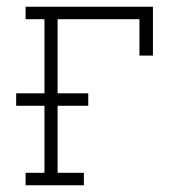

<svg xmlns="http://www.w3.org/2000/svg" viewBox="-20 -550 540 570"><path d="M56 0V-37H112V-236H28V-273H112V-493H56V-530H434V-385H394V-493H151V-273H242V-236H151V-37H229V0Z"/></svg>

Font: Iosevka Slab Extralight
Style: Regular
Weight: 200
Monospace: yes
Designer: Belleve Invis
Foundry: Belleve Invis
Version: Version 11.1.1; ttfautohint (v1.8.3)